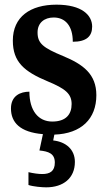

<svg xmlns="http://www.w3.org/2000/svg" viewBox="-20 -567 462 823"><path d="M178 236C251 236 301 197 301 127C301 74 263 41 208 35L213 10C329 6 393 -58 393 -159C393 -249 337 -291 250 -327C165 -362 141 -381 141 -428C141 -469 170 -492 210 -492C260 -492 292 -456 292 -388C350 -388 375 -411 375 -453C375 -502 331 -547 222 -547C110 -547 35 -495 35 -393C35 -301 84 -260 185 -218C260 -187 287 -165 287 -121C287 -77 263 -46 204 -46C144 -46 106 -93 106 -174C68 -174 27 -157 27 -102C27 -42 66 0 164 8L149 78C188 82 215 91 215 130C215 167 194 179 161 179C145 179 123 176 102 171V226C123 233 160 236 178 236Z"/></svg>

Font: Noto Serif Thai Condensed
Style: Bold
Weight: 700
Width: 3
Designer: Monotype Design Team
Foundry: Monotype Imaging Inc.
Version: Version 2.002